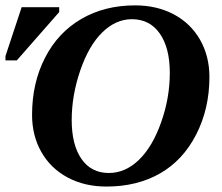

<svg xmlns="http://www.w3.org/2000/svg" viewBox="-74 -682 825 712"><path d="M555.7 -411.6Q555.7 -504.4 518.6 -557.6Q481.4 -610.8 415 -610.8Q355.5 -610.8 305.4 -562Q255.4 -513.2 223.6 -420.7Q191.9 -328.1 191.9 -236.8Q191.9 -145 228 -92.8Q264.2 -40.5 329.6 -40.5Q390.6 -40.5 440.9 -88.9Q491.2 -137.2 523.4 -228Q555.7 -318.8 555.7 -411.6ZM320.8 9.8Q239.7 9.8 177 -23.7Q114.3 -57.1 79.6 -117.9Q44.9 -178.7 44.9 -255.9Q44.9 -374 92.8 -467.5Q140.6 -561 227.3 -611.6Q314 -662.1 426.8 -662.1Q507.8 -662.1 570.6 -628.7Q633.3 -595.2 668 -534.4Q702.6 -473.6 702.6 -396.5Q702.6 -279.3 653.6 -183.3Q604.5 -87.4 519.3 -38.8Q434.1 9.8 320.8 9.8ZM-53.7 -458V-474.1L6.3 -655.3H145.5V-637.2L-11.7 -458Z"/></svg>

Font: Liberation Serif
Style: Bold Italic
Weight: 700
Italic angle: -16.333°
Designer: Steve Matteson
Foundry: Ascender Corporation
Version: Version 2.1.5